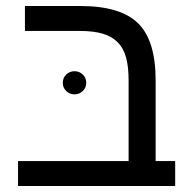

<svg xmlns="http://www.w3.org/2000/svg" viewBox="-20 -619 638 639"><path d="M63 -516V-599H247Q382 -599 440 -541Q498 -484 498 -351V-83H563V0H40V-83H408V-352Q408 -397 399.5 -428Q391 -459 371.5 -478.5Q352 -498 321.5 -507Q291 -516 246 -516ZM189 -343Q189 -360 200.5 -371Q212 -382 228 -382Q244 -382 255.5 -371Q267 -360 267 -343Q267 -327 255.5 -316Q244 -305 228 -305Q212 -305 200.5 -316Q189 -327 189 -343Z"/></svg>

Font: Libra Sans
Style: Regular
Weight: 400
Foundry: Context Ltd
Version: Version 1.000; ttfautohint (v1.3)